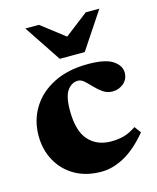

<svg xmlns="http://www.w3.org/2000/svg" viewBox="-105 -744 679 832"><g transform="rotate(-15 234.5 -327.5)"><path d="M310.5 -451Q388.5 -451 421.8 -428.2Q455 -405.5 455 -374.5Q455 -345 433.8 -326.8Q412.5 -308.5 383.5 -308.5Q360.5 -308.5 341.8 -321.2Q323 -334 307.5 -350.5Q292 -367 278 -379.8Q264 -392.5 249.5 -392.5Q222 -392.5 202.5 -366.5Q183 -340.5 183 -277Q183 -185 220.5 -143Q258 -101 321.5 -101Q354 -101 380 -108.2Q406 -115.5 434.5 -135L456 -105.5Q403 -42 350.5 -13.5Q298 15 247.5 15Q178.5 15 128.2 -14.2Q78 -43.5 50.8 -93.5Q23.5 -143.5 23.5 -205.5Q23.5 -275 57.8 -330.5Q92 -386 156.2 -418.5Q220.5 -451 310.5 -451ZM420.5 -670 310.5 -504.5H198.5L88.5 -670H149.5L254.5 -589L359.5 -670Z"/></g></svg>

Font: Newsreader 16pt ExtraBold
Style: Regular
Weight: 800
Designer: Hugues Gentile
Foundry: Production Type
Version: Version 1.003; ttfautohint (v1.8.3)